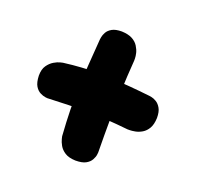

<svg xmlns="http://www.w3.org/2000/svg" viewBox="-98 -682 742 725"><g transform="rotate(20 273.0 -320.0)"><path d="M275 -61Q248 -62 232.5 -72Q217 -82 209.5 -95.5Q202 -109 199.5 -119.5Q197 -130 197 -130Q193 -187 192 -235.5Q191 -284 193 -329Q195 -374 198.5 -421Q202 -468 206 -523Q206 -523 207.5 -532Q209 -541 215 -552Q221 -563 235 -571Q249 -579 274 -579Q300 -578 316 -569.5Q332 -561 340.5 -547.5Q349 -534 352 -521.5Q355 -509 355 -500Q355 -491 355 -491Q350 -425 348 -367.5Q346 -310 345.5 -250.5Q345 -191 346 -119Q346 -119 345 -110Q344 -101 337.5 -89Q331 -77 316.5 -69Q302 -61 275 -61ZM36 -315Q36 -341 46.5 -356Q57 -371 70.5 -379Q84 -387 94.5 -389.5Q105 -392 105 -392Q144 -397 177 -399Q210 -401 241.5 -401Q273 -401 305 -399Q337 -397 373.5 -394Q410 -391 455 -386Q455 -386 463.5 -384.5Q472 -383 483 -376.5Q494 -370 502 -356Q510 -342 510 -317Q509 -291 500 -275.5Q491 -260 477.5 -252Q464 -244 450.5 -241.5Q437 -239 428.5 -239Q420 -239 420 -239Q372 -244 332.5 -246.5Q293 -249 255.5 -249.5Q218 -250 179 -249Q140 -248 95 -246Q95 -246 86.5 -247Q78 -248 66 -254Q54 -260 45.5 -274Q37 -288 36 -315Z"/></g></svg>

Font: Sour Gummy
Style: Bold
Weight: 700
Designer: Stefie Justprince
Foundry: Eifetstype
Version: Version 1.000